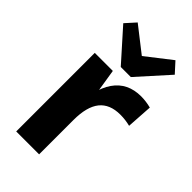

<svg xmlns="http://www.w3.org/2000/svg" viewBox="-243 -863 933 933"><g transform="rotate(45 224.0 -396.0)"><path d="M70.9 -540H195L228.3 -331.1V0H70.9ZM191.4 -277.7Q191.4 -412.2 239.4 -481.1Q287.4 -550.1 379.9 -550.1Q396.4 -550.1 413.7 -547.8Q431 -545.6 448 -541.1L439.4 -407.2Q406.8 -415.7 371.2 -415.7Q299 -415.7 263.6 -371.5Q228.3 -327.2 228.3 -236.1ZM420.8 -739.8 277.9 -580.8H208.7L66.8 -739.8L113.9 -792L287.8 -656.2H198.9L373.3 -792Z"/></g></svg>

Font: Pathway Extreme 8pt Thin 12pt
Style: Regular
Weight: 100
Version: Version 1.001;gftools[0.9.26]